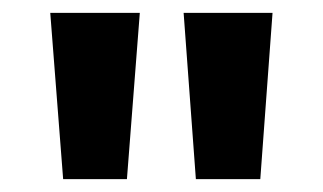

<svg xmlns="http://www.w3.org/2000/svg" viewBox="-20 -734 501 298"><path d="M197 -714H58L78 -456H177ZM403 -714H265L284 -456H384Z"/></svg>

Font: Noto Sans Myanmar SemiCondensed
Style: Bold
Weight: 700
Width: 4
Designer: Monotype Design Team
Foundry: Monotype Imaging Inc.
Version: Version 2.107